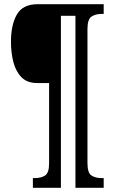

<svg xmlns="http://www.w3.org/2000/svg" viewBox="-20 -780 544 911"><path d="M136 111V65H146Q174 65 193.5 53Q213 41 213 -6V-386H156Q109 -386 82 -413.5Q55 -441 43.5 -485.5Q32 -530 32 -582Q32 -662 60 -711Q88 -760 158 -760H472V-714H461Q434 -714 414.5 -701.5Q395 -689 395 -642V-6Q395 41 414.5 53Q434 65 461 65H472V111H338V-705H269V111Z"/></svg>

Font: Noto Serif Thai ExtraCondensed SemiBold
Style: Regular
Weight: 600
Width: 2
Designer: Monotype Design Team
Foundry: Monotype Imaging Inc.
Version: Version 2.001; ttfautohint (v1.8.4.7-5d5b)